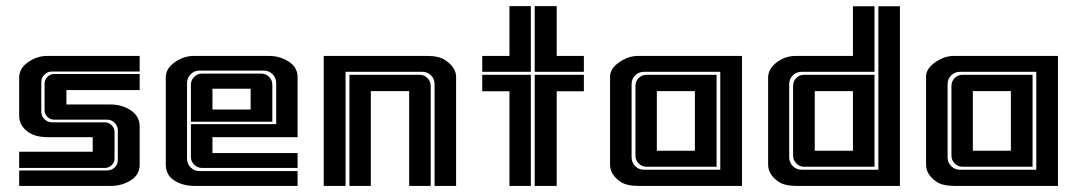

<svg xmlns="http://www.w3.org/2000/svg" viewBox="-20 -611 3540 631"><path d="M324.7 -59.1H43V-112.3H284.7V-160.2H137.2Q96.7 -160.2 72.3 -177.2Q43 -198.7 43 -230.5V-356Q43 -386.2 72.3 -406.7Q101.6 -427.2 134.8 -427.2H439V-376H150.9Q136.2 -376 126 -365.7Q115.7 -355.5 115.7 -340.8V-243.7Q115.7 -229.5 126.2 -219.2Q136.7 -209 150.9 -209H324.7Q337.4 -209 346.9 -199.7Q356.4 -190.4 356.4 -177.7V-90.3Q356.4 -77.6 347.2 -68.4Q337.9 -59.1 324.7 -59.1ZM407.7 -250Q439 -229.5 439 -196.3V-69.8Q439 -36.6 409.7 -18.3Q380.4 0 344.2 0H43V-50.8H332Q346.7 -50.8 356.9 -60.8Q367.2 -70.8 367.2 -85.4V-182.6Q367.2 -196.8 356.9 -207.3Q346.7 -217.8 332 -217.8H157.7Q145 -217.8 135.7 -226.8Q126.5 -235.8 126.5 -248.5V-335.9Q126.5 -348.6 135.7 -358.2Q145 -367.7 157.7 -367.7H439V-314.9H198.2V-267.6H344.2Q378.9 -267.6 407.7 -250Z M678.2 -107.9H958V-59.1H644Q628.9 -59.1 618.2 -69.8Q607.4 -80.6 607.4 -95.7V-203.1H887.7V-337.9Q887.7 -355 876 -366.9Q864.3 -378.9 847.2 -378.9H635.3Q618.2 -378.9 606.4 -366.9Q594.7 -355 594.7 -337.9V-89.4Q594.7 -72.8 606.4 -60.8Q618.2 -48.8 635.3 -48.8H958V0H619.1Q581.1 0 553 -17.8Q524.9 -35.6 524.9 -70.3V-356.4Q524.9 -386.2 554.7 -406.7Q584.5 -427.2 616.7 -427.2H864.3Q899.4 -427.2 928.7 -408.7Q958 -390.1 958 -357.4V-160.2H678.2ZM838.4 -369.1Q853.5 -369.1 864.3 -358.4Q875 -347.7 875 -332.5V-210.9H607.4V-332.5Q607.4 -347.7 618.2 -358.4Q628.9 -369.1 644 -369.1ZM678.2 -319.3V-251H803.7V-319.3Z M1358.9 -365.2Q1374 -365.2 1384.8 -354.5Q1395.5 -343.8 1395.5 -328.6V0H1324.7V-311.5H1198.7V0H1128.4V-365.2ZM1384.8 -427.2Q1422.4 -427.2 1442.9 -413.6Q1479 -389.6 1479 -357.9V0H1408.2V-334.5Q1408.2 -351.6 1396.5 -363.3Q1384.8 -375 1367.7 -375H1115.7V0H1043.9V-427.2Z M1809.6 -590.8V-427.2H1898.9V-375H1737.3V-590.8ZM1654.3 -427.2V-590.8H1724.6V-375H1564.9V-427.2ZM1564.9 -311V-365.2H1724.6V0H1654.3V-311ZM1898.9 -365.2V-311H1809.6V0H1737.3V-365.2Z M2263.7 -311.5H2138.7V-115.7H2263.7ZM2068.4 -328.6Q2068.4 -344.2 2079.1 -354.7Q2089.8 -365.2 2105 -365.2H2335V-63H2105Q2089.8 -63 2079.1 -73.7Q2068.4 -84.5 2068.4 -99.6ZM2347.2 -53.2V-375H2096.2Q2079.1 -375 2067.4 -363.3Q2055.7 -351.6 2055.7 -334.5V-94.2Q2055.7 -77.1 2067.4 -65.2Q2079.1 -53.2 2096.2 -53.2ZM1984.9 -356Q1984.9 -356 1984.9 -358.9Q1984.9 -385.7 2016.1 -407.2Q2044.9 -426.8 2075.2 -427.2H2418.5V0H2079.1Q2039.6 0 2020 -13.2Q1984.9 -36.6 1984.9 -70.3Z M2783.2 -311.5H2657.7V-115.7H2783.2ZM2586.4 -328.6Q2586.4 -344.2 2597.2 -354.7Q2607.9 -365.2 2623 -365.2H2854V-63H2623Q2607.9 -63 2597.2 -73.7Q2586.4 -84.5 2586.4 -99.6ZM2504.4 -356Q2504.4 -385.7 2534.2 -407.2Q2561.5 -427.2 2595.2 -427.2Q2595.7 -427.2 2596.7 -427.2H2783.2V-590.3H2854V-375H2614.7Q2597.7 -375 2585.7 -363.3Q2573.7 -351.6 2573.7 -334.5V-93.8Q2573.7 -76.7 2585.7 -64.9Q2597.7 -53.2 2614.7 -53.2H2866.7V-590.3H2937.5V0H2598.6Q2559.1 0 2539.6 -13.2Q2504.4 -36.6 2504.4 -70.3Z M3302.2 -311.5H3177.2V-115.7H3302.2ZM3106.9 -328.6Q3106.9 -344.2 3117.7 -354.7Q3128.4 -365.2 3143.6 -365.2H3373.5V-63H3143.6Q3128.4 -63 3117.7 -73.7Q3106.9 -84.5 3106.9 -99.6ZM3385.7 -53.2V-375H3134.8Q3117.7 -375 3106 -363.3Q3094.2 -351.6 3094.2 -334.5V-94.2Q3094.2 -77.1 3106 -65.2Q3117.7 -53.2 3134.8 -53.2ZM3023.4 -356Q3023.4 -356 3023.4 -358.9Q3023.4 -385.7 3054.7 -407.2Q3083.5 -426.8 3113.8 -427.2H3457V0H3117.7Q3078.1 0 3058.6 -13.2Q3023.4 -36.6 3023.4 -70.3Z"/></svg>

Font: Ebtekar Inline 2
Style: Inline-2
Weight: 500
Designer: Arman Khorramak
Foundry: Arman Khorramak
Version: Version 2.000